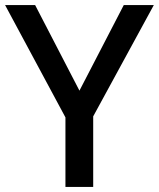

<svg xmlns="http://www.w3.org/2000/svg" viewBox="-20 -734 624 754"><path d="M292 -378 466 -714H584L346 -277V0H237V-273L0 -714H118Z"/></svg>

Font: Noto Sans Khmer Medium
Style: Regular
Weight: 500
Version: Version 2.003